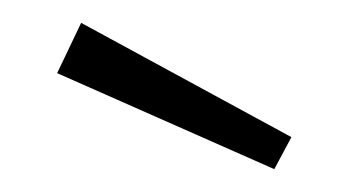

<svg xmlns="http://www.w3.org/2000/svg" viewBox="-20 -796 305 168"><path d="M235 -676 220 -648 30 -732 51 -776Z"/></svg>

Font: FiraGO ExtraLight
Style: Regular
Weight: 200
Designer: bBox Type
Foundry: bBox Type GmbH
Version: Version 1.001